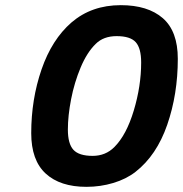

<svg xmlns="http://www.w3.org/2000/svg" viewBox="-20 -712 709 744"><path d="M101 -196Q101 -327 141 -443Q181 -559 257 -625Q335 -692 448 -692Q553 -692 611 -641.5Q669 -591 669 -484Q669 -347 628 -228.5Q587 -110 505 -46Q469 -18 419 -3Q369 12 315 12Q213 12 157 -39.5Q101 -91 101 -196ZM423 -142Q470 -189 498.5 -284Q527 -379 527 -470Q527 -525 506 -548.5Q485 -572 432 -572Q381 -572 351 -542Q317 -509 292.5 -450.5Q268 -392 255.5 -327.5Q243 -263 243 -210Q243 -155 264.5 -131.5Q286 -108 339 -108Q389 -108 423 -142Z"/></svg>

Font: Cairo
Style: Bold Italic
Weight: 700
Italic angle: -13°
Designer: Mohamed Gaber, Accademia di Belle Arti di Urbino and others
Foundry: Kief Type Foundry, Accademia di Belle Arti di Urbino and others
Version: Version 3.011